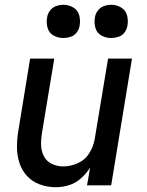

<svg xmlns="http://www.w3.org/2000/svg" viewBox="-20 -775 616 803"><path d="M213 8Q241 8 268.5 -0.5Q296 -9 318.5 -29Q341 -49 357 -74L344 0H445L532 -530H432L376 -193Q371 -163 353.5 -134.5Q336 -106 305.5 -92.5Q275 -79 245 -79Q220 -79 198 -89Q176 -99 164.5 -120Q153 -141 152 -166Q151 -191 155 -216L207 -530H106L57 -230Q51 -195 51 -160.5Q51 -126 61 -94.5Q71 -63 93 -39Q115 -15 147 -3.5Q179 8 213 8ZM445 -616Q460 -616 475.5 -621Q491 -626 501 -639.5Q511 -653 513 -668Q517 -691 511 -712Q505 -733 486 -744Q467 -755 445 -755Q430 -755 414.5 -749.5Q399 -744 389 -730.5Q379 -717 377 -702Q373 -680 379 -658.5Q385 -637 404 -626.5Q423 -616 445 -616ZM245 -616Q260 -616 275.5 -621Q291 -626 301 -639.5Q311 -653 313 -668Q317 -691 311 -712Q305 -733 286 -744Q267 -755 245 -755Q230 -755 214.5 -749.5Q199 -744 189 -730.5Q179 -717 177 -702Q173 -680 179 -658.5Q185 -637 204 -626.5Q223 -616 245 -616Z"/></svg>

Font: Iosevka Sparkle Medium Oblique
Style: Regular
Weight: 500
Italic angle: -9°
Designer: Belleve Invis
Foundry: Belleve Invis
Version: Version 4.5.0; ttfautohint (v1.8.3)